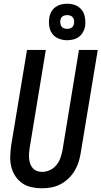

<svg xmlns="http://www.w3.org/2000/svg" viewBox="-20 -1003 545 1031"><path d="M205 8Q176 8 148.5 2Q121 -4 99 -19.5Q77 -35 62 -58Q47 -81 40.5 -108Q34 -135 35 -164Q36 -193 40 -222L125 -735H226L139 -207Q137 -193 136 -178.5Q135 -164 136.5 -150Q138 -136 142.5 -123Q147 -110 156 -100Q165 -90 178 -85Q191 -80 206 -80Q226 -80 246.5 -89Q267 -98 281.5 -115Q296 -132 303.5 -152.5Q311 -173 315 -193L404 -735H505L413 -179Q409 -154 401 -130Q393 -106 379.5 -84Q366 -62 346.5 -43.5Q327 -25 303.5 -13Q280 -1 255 3.5Q230 8 205 8ZM340 -787Q317 -787 295.5 -795.5Q274 -804 261 -821.5Q248 -839 244.5 -862Q241 -885 245 -909Q247 -925 255.5 -940Q264 -955 278 -965Q292 -975 308.5 -979Q325 -983 341 -983Q356 -983 371.5 -979.5Q387 -976 399 -968Q411 -960 420 -948.5Q429 -937 433 -922.5Q437 -908 438 -892.5Q439 -877 437 -861Q434 -845 425.5 -830Q417 -815 403.5 -805Q390 -795 373 -791Q356 -787 340 -787ZM341 -848Q347 -848 353 -849.5Q359 -851 364.5 -854.5Q370 -858 373 -864Q376 -870 377 -876Q379 -885 377.5 -894Q376 -903 371 -909.5Q366 -916 358 -919Q350 -922 341 -922Q335 -922 328.5 -920.5Q322 -919 316.5 -915.5Q311 -912 308 -906Q305 -900 304 -894Q303 -885 304.5 -876Q306 -867 310.5 -860.5Q315 -854 323.5 -851Q332 -848 341 -848Z"/></svg>

Font: Iosevka Term Curly SmBd Obl
Style: Regular
Weight: 600
Italic angle: -9°
Designer: Belleve Invis
Foundry: Belleve Invis
Version: Version 32.3.0